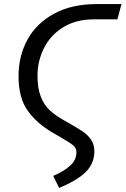

<svg xmlns="http://www.w3.org/2000/svg" viewBox="-20 -708 616 942"><path d="M241 155Q293 133 324 105Q355 77 355 39Q355 19 340 6Q325 -7 275 -36Q271 -39 237 -58Q160 -103 115.5 -165.5Q71 -228 71 -334Q71 -434 115 -514Q159 -594 245.5 -641Q332 -688 454 -688H576L556 -613H441Q352 -613 289.5 -574Q227 -535 195.5 -471.5Q164 -408 164 -337Q164 -275 180 -234Q196 -193 224 -167Q252 -141 297 -116Q354 -84 382 -65.5Q410 -47 426.5 -23Q443 1 443 34Q443 93 402 134.5Q361 176 270 214Z"/></svg>

Font: FiraGO Book
Style: Italic
Weight: 350
Italic angle: -8°
Designer: bBox Type GmbH
Foundry: bBox Type GmbH
Version: Version 1.001